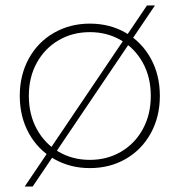

<svg xmlns="http://www.w3.org/2000/svg" viewBox="-20 -609 654 699"><path d="M52 -260Q52 -336 85 -396Q118 -456 176.5 -489.5Q235 -523 307 -523Q380 -523 438 -489.5Q496 -456 529 -396Q562 -336 562 -260Q562 -184 529 -124Q496 -64 438 -30.5Q380 3 307 3Q235 3 176.5 -30.5Q118 -64 85 -124Q52 -184 52 -260ZM529 -260Q529 -328 500 -380.5Q471 -433 420.5 -462.5Q370 -492 307 -492Q244 -492 193.5 -462.5Q143 -433 114 -380.5Q85 -328 85 -260Q85 -192 114 -139Q143 -86 193.5 -56.5Q244 -27 307 -27Q370 -27 420.5 -56.5Q471 -86 500 -139Q529 -192 529 -260ZM515 -589H544L99 70H70Z"/></svg>

Font: Montserrat Alternates ExLight
Style: Regular
Weight: 275
Designer: Julieta Ulanovsky
Foundry: Julieta Ulanovsky
Version: Version 7.200